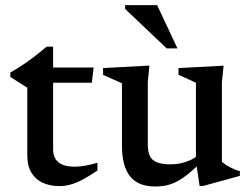

<svg xmlns="http://www.w3.org/2000/svg" viewBox="-20 -700 953 732"><path d="M182.5 -131Q182.5 -97.5 203.2 -81Q224 -64.5 263.5 -64.5Q282 -64.5 304 -68.2Q326 -72 351.5 -79.5V-50Q318.5 -27.5 293 -14.2Q267.5 -1 246.8 4.2Q226 9.5 207.5 9.5Q170.5 9.5 142.8 -3.2Q115 -16 99.5 -42.2Q84 -68.5 84 -107.5V-365.5L19.5 -406.5V-423.5Q34 -431.5 48.2 -440.5Q62.5 -449.5 76.5 -459.2Q90.5 -469 104.2 -479.2Q118 -489.5 131.2 -500.2Q144.5 -511 157.5 -522H182.5V-428ZM143 -384.5 143.5 -442.5H337L330 -384.5Z M543.5 -149.5Q543.5 -121.5 551.5 -105Q559.5 -88.5 578.8 -81Q598 -73.5 631 -73.5Q662 -73.5 691.8 -84Q721.5 -94.5 737 -110.5L754.5 -89Q724.5 -59 700.8 -39.5Q677 -20 656.5 -9Q636 2 615.5 6.5Q595 11 571 11Q506.5 11 475.8 -27.8Q445 -66.5 445 -143.5V-382.5L373 -414.5V-440.5L549.5 -450L543.5 -387.5ZM741 9 727 -85.5V-384.5L660.5 -415V-440.5L832.5 -449.5L826 -386.5V-83Q831 -78.5 839 -73Q847 -67.5 856.8 -62.5Q866.5 -57.5 876.2 -53.5Q886 -49.5 894.5 -47.5V-29.5L754.5 9ZM656.5 -515.5H615.5L457 -666V-680.5H579Z"/></svg>

Font: Newsreader 16pt Medium
Style: Regular
Weight: 500
Designer: Hugues Gentile
Foundry: Production Type
Version: Version 1.003